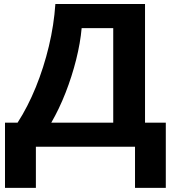

<svg xmlns="http://www.w3.org/2000/svg" viewBox="-20 -717 851 938"><path d="M250.5 -697.3H688.5V-117.7H790V200.7H639.6V0H155.3V200.7H4.4V-117.7H65.9Q115.7 -194.8 154.8 -290.8Q193.8 -386.7 218.8 -491.2Q243.7 -595.7 250.5 -697.3ZM533.2 -579.6H378.9Q372.6 -507.8 352.1 -425.8Q331.5 -343.8 300.3 -263.9Q269 -184.1 230.5 -117.7H533.2Z"/></svg>

Font: Lunasima
Style: Bold
Weight: 700
Designer: The DocRepair Project, Monotype Design Team
Foundry: Google
Version: Version 2.009